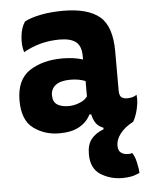

<svg xmlns="http://www.w3.org/2000/svg" viewBox="-54 -562 662 847"><g transform="rotate(-5 277.5 -139.0)"><path d="M340.8 -51.8Q345.7 -29.3 356.4 -12.7Q368.2 3.9 389.6 11.7Q389.6 14.6 389.6 18.6Q353.5 32.2 335 55.7Q315.4 79.1 315.4 123Q315.4 185.5 357.4 212.9Q400.4 240.2 454.1 240.2Q477.5 240.2 496.1 236.3Q514.6 231.4 530.3 224.6Q530.3 205.1 523.4 176.8Q517.6 149.4 505.9 133.8Q502 135.7 497.1 136.7Q492.2 136.7 487.3 136.7Q467.8 136.7 456.1 127Q444.3 118.2 444.3 95.7Q444.3 69.3 463.9 43.9Q483.4 17.6 522.5 -2.9Q535.2 -24.4 543 -56.6Q548.8 -81.1 548.8 -102.5Q548.8 -111.3 547.9 -120.1Q540 -115.2 529.3 -111.3Q517.6 -108.4 504.9 -108.4Q490.2 -108.4 480.5 -115.2Q470.7 -123 470.7 -146.5Q470.7 -204.1 470.7 -319.3Q470.7 -429.7 418.9 -473.6Q366.2 -517.6 257.8 -517.6Q202.1 -517.6 158.2 -508.8Q113.3 -500 85.9 -485.4Q68.4 -460 64.5 -419.9Q60.5 -379.9 70.3 -350.6Q103.5 -370.1 145.5 -381.8Q186.5 -392.6 230.5 -392.6Q279.3 -392.6 302.7 -374Q326.2 -355.5 326.2 -309.6Q326.2 -305.7 326.2 -295.9Q304.7 -302.7 282.2 -305.7Q259.8 -308.6 235.4 -308.6Q148.4 -308.6 89.8 -270.5Q31.2 -231.4 31.2 -139.6Q31.2 -52.7 80.1 -16.6Q128.9 19.5 194.3 19.5Q249 19.5 283.2 0Q317.4 -19.5 333 -51.8Q335.9 -51.8 340.8 -51.8ZM329.1 -131.8Q314.5 -113.3 291 -105.5Q268.6 -96.7 245.1 -96.7Q214.8 -96.7 195.3 -108.4Q175.8 -121.1 175.8 -150.4Q175.8 -178.7 197.3 -195.3Q219.7 -211.9 262.7 -211.9Q281.2 -211.9 297.9 -209Q314.5 -206.1 329.1 -200.2Q329.1 -177.7 329.1 -131.8Z"/></g></svg>

Font: cl
Style: Bold
Weight: 400
Designer: Mitja Miklavcic
Version: Version 7.504; 2011; Build 1021